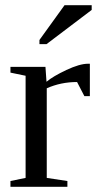

<svg xmlns="http://www.w3.org/2000/svg" viewBox="-20 -715 373 735"><path d="M158 -402Q183 -423 234 -447Q285 -471 317 -471H324V-347H303L275 -401Q213 -401 159 -377V-34L238 -22V0H20V-22L78 -34V-425L20 -437V-459H154ZM131 -546V-562L227 -695H331V-677L158 -546Z"/></svg>

Font: Libra Serif Modern
Style: Regular
Weight: 400
Designer: Stefan Peev, Context Ltd
Foundry: Stefan Peev, Context Ltd
Version: Version 1.000